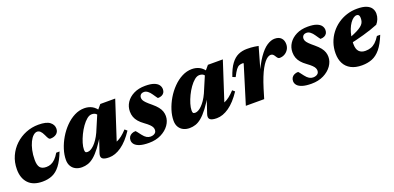

<svg xmlns="http://www.w3.org/2000/svg" viewBox="-4 -1052 3403 1657"><g transform="rotate(-20 1697.0 -223.0)"><path d="M293.5 -406.5Q275.5 -406.5 257.2 -390Q239 -373.5 224.2 -343.2Q209.5 -313 200.5 -272.5Q191.5 -232 191.5 -184.5Q191.5 -135.5 209 -114Q226.5 -92.5 266.5 -92.5Q289.5 -92.5 309.5 -100.8Q329.5 -109 348.8 -127.8Q368 -146.5 387.5 -179.5H418Q388.5 -104 356 -61.8Q323.5 -19.5 283.5 -2.2Q243.5 15 193 15Q107 15 63 -32Q19 -79 19 -159Q19 -225.5 43.8 -280.2Q68.5 -335 111.2 -375.2Q154 -415.5 208.8 -437.5Q263.5 -459.5 324 -459.5Q397 -459.5 428.5 -435.2Q460 -411 460 -375Q460 -345 438.5 -327.8Q417 -310.5 381.5 -310.5Q373.5 -310.5 366.5 -319.8Q359.5 -329 347.5 -356Q335 -383 322 -394.8Q309 -406.5 293.5 -406.5Z M737 -48 792.5 -213 805.5 -212.5Q763.5 -140.5 729.2 -95.5Q695 -50.5 666 -26.5Q637 -2.5 610 6.2Q583 15 555 15Q523 15 498 2.5Q473 -10 458.8 -34Q444.5 -58 444.5 -92Q444.5 -138 460.5 -188.5Q476.5 -239 504.8 -286.8Q533 -334.5 571 -373.2Q609 -412 653.2 -434.8Q697.5 -457.5 744.5 -457.5Q783 -457.5 814 -441.2Q845 -425 871.5 -384L845 -347Q839.5 -363.5 825.5 -375Q811.5 -386.5 787.5 -386.5Q765.5 -386.5 742.5 -367.5Q719.5 -348.5 697.8 -318Q676 -287.5 658.8 -251.8Q641.5 -216 631.2 -181.8Q621 -147.5 621 -122Q621 -105.5 625.8 -99.2Q630.5 -93 645 -93Q658 -93 673.5 -101Q689 -109 705.8 -125.5Q722.5 -142 739.2 -166.5Q756 -191 771 -223.5L841 -388L888.5 -444.5H1025.5L893.5 -38.5L869 -81Q892.5 -83.5 914.2 -92.5Q936 -101.5 959.2 -119.5Q982.5 -137.5 1009.5 -166.5L1030.5 -148.5Q975.5 -65.5 917.8 -25.2Q860 15 804.5 15Q758.5 15 742.2 0.2Q726 -14.5 737 -48Z M1094.5 -120.5Q1098.5 -116 1106 -107.2Q1113.5 -98.5 1131 -74.5Q1149 -51 1166 -41.2Q1183 -31.5 1200.5 -31.5Q1217.5 -31.5 1229.8 -36.8Q1242 -42 1248.8 -51.2Q1255.5 -60.5 1255.5 -74Q1255.5 -86 1250.2 -97.8Q1245 -109.5 1230.2 -124.2Q1215.5 -139 1187 -159.5Q1158.5 -180 1140.8 -200.8Q1123 -221.5 1114.5 -244.8Q1106 -268 1106 -295.5Q1106 -340.5 1130.2 -377.5Q1154.5 -414.5 1199.2 -437Q1244 -459.5 1305 -459.5Q1354.5 -459.5 1384 -448.8Q1413.5 -438 1426.8 -420Q1440 -402 1440 -380Q1440 -361.5 1432 -348.8Q1424 -336 1409 -329.2Q1394 -322.5 1373.5 -322.5Q1370 -327.5 1362.8 -336.8Q1355.5 -346 1342 -367Q1328 -388 1311.5 -400.5Q1295 -413 1278.5 -413Q1257 -413 1246.5 -402Q1236 -391 1236 -374Q1236 -363 1241.5 -351.8Q1247 -340.5 1262.5 -324.8Q1278 -309 1307.5 -285Q1337 -260.5 1354 -239Q1371 -217.5 1378 -196.5Q1385 -175.5 1385 -154Q1385 -111 1357.8 -72.2Q1330.5 -33.5 1282 -9.2Q1233.5 15 1170 15Q1119 15 1087.2 5Q1055.5 -5 1040.8 -22Q1026 -39 1026 -60Q1026 -78.5 1034.5 -92Q1043 -105.5 1058.8 -113Q1074.5 -120.5 1094.5 -120.5Z M1725.5 -48 1781 -213 1794 -212.5Q1752 -140.5 1717.8 -95.5Q1683.5 -50.5 1654.5 -26.5Q1625.5 -2.5 1598.5 6.2Q1571.5 15 1543.5 15Q1511.5 15 1486.5 2.5Q1461.5 -10 1447.2 -34Q1433 -58 1433 -92Q1433 -138 1449 -188.5Q1465 -239 1493.2 -286.8Q1521.5 -334.5 1559.5 -373.2Q1597.5 -412 1641.8 -434.8Q1686 -457.5 1733 -457.5Q1771.5 -457.5 1802.5 -441.2Q1833.5 -425 1860 -384L1833.5 -347Q1828 -363.5 1814 -375Q1800 -386.5 1776 -386.5Q1754 -386.5 1731 -367.5Q1708 -348.5 1686.2 -318Q1664.5 -287.5 1647.2 -251.8Q1630 -216 1619.8 -181.8Q1609.5 -147.5 1609.5 -122Q1609.5 -105.5 1614.2 -99.2Q1619 -93 1633.5 -93Q1646.5 -93 1662 -101Q1677.5 -109 1694.2 -125.5Q1711 -142 1727.8 -166.5Q1744.5 -191 1759.5 -223.5L1829.5 -388L1877 -444.5H2014L1882 -38.5L1857.5 -81Q1881 -83.5 1902.8 -92.5Q1924.5 -101.5 1947.8 -119.5Q1971 -137.5 1998 -166.5L2019 -148.5Q1964 -65.5 1906.2 -25.2Q1848.5 15 1793 15Q1747 15 1730.8 0.2Q1714.5 -14.5 1725.5 -48Z M2171.5 -351Q2170 -352.5 2168.2 -353.5Q2166.5 -354.5 2163.5 -354.5Q2144.5 -354.5 2130 -348.5Q2115.5 -342.5 2101 -323.2Q2086.5 -304 2066 -263L2039 -273.5Q2063 -345 2092.8 -385.2Q2122.5 -425.5 2159 -442Q2195.5 -458.5 2239.5 -458.5Q2260 -458.5 2276 -457.5Q2292 -456.5 2307.8 -454.2Q2323.5 -452 2344 -448L2267.5 -179.5L2262 -195Q2304.5 -295.5 2345 -353.2Q2385.5 -411 2423 -435.2Q2460.5 -459.5 2493.5 -459.5Q2533 -459.5 2553.2 -438.2Q2573.5 -417 2573.5 -381.5Q2573.5 -355 2560.8 -334Q2548 -313 2527 -300.8Q2506 -288.5 2480 -288.5Q2470.5 -288.5 2464.2 -294.8Q2458 -301 2449.5 -315Q2441.5 -329 2433.2 -334.5Q2425 -340 2414 -340Q2401.5 -340 2387 -331Q2372.5 -322 2357 -303.2Q2341.5 -284.5 2325 -254.8Q2308.5 -225 2292 -183.8Q2275.5 -142.5 2259 -89.5L2232 0H2063.5Z M2587.5 -120.5Q2591.5 -116 2599 -107.2Q2606.5 -98.5 2624 -74.5Q2642 -51 2659 -41.2Q2676 -31.5 2693.5 -31.5Q2710.5 -31.5 2722.8 -36.8Q2735 -42 2741.8 -51.2Q2748.5 -60.5 2748.5 -74Q2748.5 -86 2743.2 -97.8Q2738 -109.5 2723.2 -124.2Q2708.5 -139 2680 -159.5Q2651.5 -180 2633.8 -200.8Q2616 -221.5 2607.5 -244.8Q2599 -268 2599 -295.5Q2599 -340.5 2623.2 -377.5Q2647.5 -414.5 2692.2 -437Q2737 -459.5 2798 -459.5Q2847.5 -459.5 2877 -448.8Q2906.5 -438 2919.8 -420Q2933 -402 2933 -380Q2933 -361.5 2925 -348.8Q2917 -336 2902 -329.2Q2887 -322.5 2866.5 -322.5Q2863 -327.5 2855.8 -336.8Q2848.5 -346 2835 -367Q2821 -388 2804.5 -400.5Q2788 -413 2771.5 -413Q2750 -413 2739.5 -402Q2729 -391 2729 -374Q2729 -363 2734.5 -351.8Q2740 -340.5 2755.5 -324.8Q2771 -309 2800.5 -285Q2830 -260.5 2847 -239Q2864 -217.5 2871 -196.5Q2878 -175.5 2878 -154Q2878 -111 2850.8 -72.2Q2823.5 -33.5 2775 -9.2Q2726.5 15 2663 15Q2612 15 2580.2 5Q2548.5 -5 2533.8 -22Q2519 -39 2519 -60Q2519 -78.5 2527.5 -92Q2536 -105.5 2551.8 -113Q2567.5 -120.5 2587.5 -120.5Z M3228.5 -408Q3213.5 -408 3197.8 -396.5Q3182 -385 3167.5 -364.2Q3153 -343.5 3142 -315.5Q3131 -287.5 3124.5 -254.2Q3118 -221 3118 -184.5Q3118 -135.5 3139 -114Q3160 -92.5 3197 -92.5Q3224 -92.5 3246.8 -100.2Q3269.5 -108 3290.5 -127Q3311.5 -146 3332.5 -179.5H3363Q3332 -102.5 3297 -60.2Q3262 -18 3220.2 -1.5Q3178.5 15 3127 15Q3067 15 3026.5 -6.5Q2986 -28 2965.8 -67Q2945.5 -106 2945.5 -159Q2945.5 -210.5 2961.2 -256.2Q2977 -302 3005.5 -339.2Q3034 -376.5 3072.2 -403.5Q3110.5 -430.5 3155.8 -445Q3201 -459.5 3250.5 -459.5Q3303.5 -459.5 3335 -446.8Q3366.5 -434 3380.5 -412Q3394.5 -390 3394.5 -362.5Q3394.5 -337.5 3385.2 -314Q3376 -290.5 3360 -272.5Q3331 -260.5 3296.2 -248.8Q3261.5 -237 3223.8 -226.5Q3186 -216 3147 -206.5Q3108 -197 3070.5 -189.5L3072 -232Q3118 -248.5 3150.2 -262.5Q3182.5 -276.5 3203 -289.2Q3223.5 -302 3234.8 -314.5Q3246 -327 3250.2 -341Q3254.5 -355 3254.5 -371.5Q3254.5 -384 3251.8 -392Q3249 -400 3243.2 -404Q3237.5 -408 3228.5 -408Z"/></g></svg>

Font: Newsreader 24pt ExtraBold
Style: Italic
Weight: 800
Italic angle: -17°
Designer: Hugues Gentile
Foundry: Production Type
Version: Version 1.003